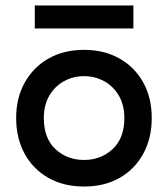

<svg xmlns="http://www.w3.org/2000/svg" viewBox="-20 -664 613 701"><path d="M287 17Q212 17 156 -15Q100 -47 69.5 -103.5Q39 -160 39 -233Q39 -307 70.5 -363Q102 -419 157.5 -450.5Q213 -482 287 -482Q360 -482 416 -450.5Q472 -419 503 -363Q534 -307 534 -233Q534 -160 503.5 -103.5Q473 -47 417.5 -15Q362 17 287 17ZM287 -386Q248 -386 214.5 -368Q181 -350 160.5 -315.5Q140 -281 140 -233Q140 -159 182.5 -119.5Q225 -80 287 -80Q348 -80 391 -119.5Q434 -159 434 -233Q434 -281 413.5 -315.5Q393 -350 359.5 -368Q326 -386 287 -386ZM107 -644H467V-560H107Z"/></svg>

Font: Kreadon Light
Style: Bold
Weight: 600
Designer: Reiya WATANABE
Foundry: StudioGnu
Version: Version 1.003; ttfautohint (v1.8.4.7-5d5b);gftools[0.9.32]